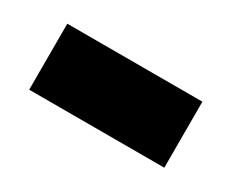

<svg xmlns="http://www.w3.org/2000/svg" viewBox="-38 -432 387 320"><g transform="rotate(30 155.0 -272.5)"><path d="M25 -209V-336H285V-209Z"/></g></svg>

Font: Noto Serif Tamil Black
Style: Regular
Weight: 900
Designer: Indian Type Foundry, Tom Grace, and the Monotype Design Team
Foundry: Monotype Imaging Inc.
Version: Version 2.004; ttfautohint (v1.8.4.7-5d5b)